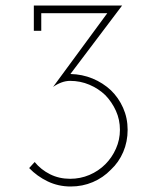

<svg xmlns="http://www.w3.org/2000/svg" viewBox="-20 -670 555 698"><path d="M383 -53Q412 -80 428 -117.5Q444 -155 444 -198Q444 -241 427.5 -278Q411 -315 383 -342Q354 -369 316.5 -384.5Q279 -400 236 -401L424 -650H103V-558H130V-622H370L173 -354Q187 -364 203 -370Q219 -376 235 -376Q272 -376 305 -362Q338 -348 363 -324Q387 -299 401.5 -267Q416 -235 416 -198Q416 -162 401.5 -129.5Q387 -97 363 -73Q338 -48 305 -34Q272 -20 235 -20Q195 -20 162 -36.5Q129 -53 106 -81L86 -59Q115 -29 153.5 -10.5Q192 8 237 8Q280 8 317.5 -8Q355 -24 383 -53Z"/></svg>

Font: Josefin Slab Thin Light
Style: Regular
Weight: 300
Version: Version 2.000